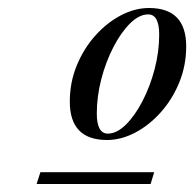

<svg xmlns="http://www.w3.org/2000/svg" viewBox="-20 -745 486 480"><path d="M352.5 -725Q445.5 -725 445.5 -629Q445.5 -581 428 -538.5Q410.5 -496 381.5 -463.8Q352.5 -431.5 317.5 -413.2Q282.5 -395 247.5 -395Q154.5 -395 154.5 -491Q154.5 -539 172 -581.5Q189.5 -624 218.5 -656.2Q247.5 -688.5 282.5 -706.8Q317.5 -725 352.5 -725ZM249.5 -411Q272 -411 294.8 -433.5Q317.5 -456 336.5 -492.8Q355.5 -529.5 366.8 -573Q378 -616.5 378 -658.5Q378 -709 350.5 -709Q328 -709 305.2 -686.5Q282.5 -664 263.5 -627.2Q244.5 -590.5 233.2 -547Q222 -503.5 222 -461.5Q222 -411 249.5 -411ZM71.5 -285 81 -314.5H365.5L356.5 -285Z"/></svg>

Font: Newsreader 72pt
Style: Italic
Weight: 400
Italic angle: -17°
Designer: Hugues Gentile
Foundry: Production Type
Version: Version 1.003; ttfautohint (v1.8.3)